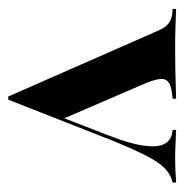

<svg xmlns="http://www.w3.org/2000/svg" viewBox="-10 -446 467 488"><g transform="rotate(90 224.0 -202.5)"><path d="M225.8 10.5 62.1 -362.1Q55.6 -378.2 49.2 -387.1Q42.7 -396 34.7 -400.4Q26.6 -404.8 14.5 -406.5L3.2 -407.3V-416.1Q21.8 -415.3 46.8 -414.5Q71.8 -413.7 100 -413.7H103.2H105.6Q133.1 -413.7 157.3 -414.1Q181.5 -414.5 200 -415.3Q218.5 -416.1 231.5 -416.1V-407.3L217.7 -405.6Q189.5 -402.4 183.1 -389.1Q176.6 -375.8 192.7 -337.1L283.1 -127.4L275 -116.1L325 -245.2Q345.2 -296.8 350.4 -331.5Q355.6 -366.1 347.2 -384.7Q338.7 -403.2 316.1 -406.5L310.5 -407.3V-416.1Q332.3 -415.3 349.6 -414.5Q366.9 -413.7 383.1 -413.7Q401.6 -413.7 415.7 -414.5Q429.8 -415.3 444.4 -416.1V-407.3L436.3 -404.8Q421 -400 406.9 -385.9Q392.7 -371.8 376.6 -340.7Q360.5 -309.7 337.1 -252.4L233.9 10.5Z"/></g></svg>

Font: Playfair 144pt SemiCondensed
Style: Bold
Weight: 700
Width: 4
Designer: Claus Eggers Sørensen
Foundry: Claus Eggers Sørensen
Version: Version 2.203